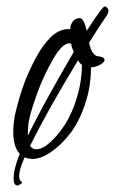

<svg xmlns="http://www.w3.org/2000/svg" viewBox="-20 -472 355 593"><path d="M303 -452Q307 -452 311 -448Q315 -444 315 -439Q315 -433 311 -426Q296 -405 255 -340Q264 -299 284 -298Q288 -298 291 -297Q294 -296 296.5 -295Q299 -294 300 -293Q301 -292 302 -290.5Q303 -289 303 -287Q303 -279 288 -271.5Q273 -264 261 -264Q261 -204 242.5 -149.5Q224 -95 196.5 -59.5Q169 -24 137.5 -2.5Q106 19 79 19Q66 18 56 14Q39 53 39 71Q39 78 41 82.5Q43 87 46 89Q53 93 35 101Q22 101 22 80Q22 50 41 3Q21 -18 21 -64Q21 -85 25 -111Q27 -121 30.5 -135.5Q34 -150 39.5 -168.5Q45 -187 52 -207Q59 -227 68.5 -248Q78 -269 88 -288.5Q98 -308 110 -325Q122 -342 134.5 -355Q147 -368 161.5 -375Q176 -382 190 -382Q192 -382 193.5 -382Q195 -382 197 -382Q197 -396 205 -406Q213 -416 227 -416Q239 -415 248 -377Q296 -452 303 -452ZM233 -272Q227 -275 221 -286Q126 -129 73 -22Q75 -18 78.5 -15.5Q82 -13 85.5 -12Q89 -11 93 -11Q111 -11 135 -32.5Q159 -54 181 -88Q203 -122 218 -172Q233 -222 233 -272ZM66 -53Q111 -146 208 -312Q200 -328 200 -337Q198 -338 196.5 -338Q195 -338 193 -338Q172 -338 143.5 -288.5Q115 -239 95.5 -185.5Q76 -132 70 -102Q68 -94 67.5 -87Q67 -80 66.5 -74Q66 -68 66 -63Q66 -58 66 -53Z"/></svg>

Font: Bilbo Swash Caps
Style: Regular
Weight: 400
Designer: Robert E. Leuschke
Foundry: Robert E. Leuschke
Version: Version 1.003